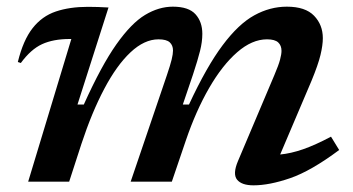

<svg xmlns="http://www.w3.org/2000/svg" viewBox="-20 -545 1060 576"><path d="M997.5 -95Q913 -32 850.5 -10.5Q788 11 740.5 11Q705 11 691.2 -6Q677.5 -23 694 -62L803 -319.5Q816 -350 820.2 -366.2Q824.5 -382.5 824.5 -392.5Q824.5 -408.5 814.5 -417.8Q804.5 -427 781 -427Q736 -427 691.5 -388.2Q647 -349.5 607.5 -281.2Q568 -213 537.5 -123.5L495.5 0H372L480.5 -319Q491 -350 495 -366.5Q499 -383 499 -393.5Q499 -409 489.2 -418Q479.5 -427 455.5 -427Q413 -427 371.5 -388Q330 -349 292.8 -278.5Q255.5 -208 224.5 -114L187.5 0H64.5L194 -428H189Q140 -428 106.2 -412.5Q72.5 -397 42.5 -356L33.5 -359Q49.5 -424.5 77.8 -460.5Q106 -496.5 147.5 -510.5Q189 -524.5 244 -524.5Q260.5 -524.5 274 -524Q287.5 -523.5 305.5 -522.5L212.5 -231.5H231.5Q284 -348 329 -411.8Q374 -475.5 415.2 -500.2Q456.5 -525 498.5 -525Q546 -525 566.5 -502.2Q587 -479.5 587 -443.5Q587 -419.5 580.2 -392.5Q573.5 -365.5 559 -321.5L528.5 -231.5H547Q600 -345.5 647.8 -409.2Q695.5 -473 742.8 -499Q790 -525 840.5 -525Q896 -525 922.2 -497.8Q948.5 -470.5 948.5 -430.5Q948.5 -409.5 941.5 -380.2Q934.5 -351 914.5 -302.5L820.5 -81.5Q852.5 -84.5 889.2 -97.2Q926 -110 973 -135Z"/></svg>

Font: Newsreader 6pt Medium
Style: Italic
Weight: 500
Italic angle: -17°
Designer: Hugues Gentile
Foundry: Production Type
Version: Version 1.003; ttfautohint (v1.8.3)